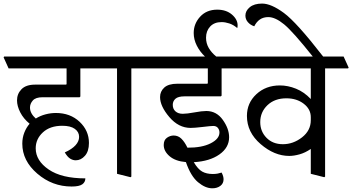

<svg xmlns="http://www.w3.org/2000/svg" viewBox="-47 -958 1923 1048"><path d="M391.6 -584.5V-431.2L387.7 -427.2H185.1Q147.9 -427.2 132.3 -409.7Q116.7 -392.1 116.7 -371.1Q116.7 -354.5 125 -339.4Q133.3 -324.2 148.4 -311Q172.4 -326.2 200.9 -333.7Q229.5 -341.3 258.3 -341.3Q336.4 -341.3 387.5 -293.2Q438.5 -245.1 438.5 -177.7Q438.5 -132.3 416.7 -107.7Q395 -83 366.2 -83Q351.1 -83 336.2 -92Q321.3 -101.1 306.6 -126Q346.2 -144 365.5 -165.5Q384.8 -187 384.8 -210.9Q384.8 -237.8 361.3 -254.6Q337.9 -271.5 293 -271.5Q226.1 -271.5 187 -235.4Q147.9 -199.2 147.9 -148.4Q147.9 -81.1 218.8 -32.7Q289.6 15.6 418.9 15.6Q418.9 36.1 402.1 48.1Q385.3 60.1 343.8 60.1Q238.3 60.1 156.5 -10.3Q74.7 -80.6 74.7 -173.8Q74.7 -206.1 85.7 -234.1Q96.7 -262.2 114.7 -282.7Q81.1 -310.1 63.5 -344.7Q45.9 -379.4 45.9 -410.2Q45.9 -445.8 70.3 -470.9Q94.7 -496.1 145 -496.1H312.5Q314.5 -496.1 315.4 -497.1Q316.4 -498 316.4 -500V-584.5H0L-27.3 -645L-24.4 -649.4H491.2L518.6 -588.9L515.6 -584.5Z M665.5 9.3 591.8 -9.3V-584.5H491.2L463.9 -645L466.8 -649.4H771L798.3 -588.9L795.4 -584.5H669.9V5.9Z M1158.7 -432.1H960.9Q925.3 -432.1 910.6 -418.9Q896 -405.8 896 -385.7Q896 -363.3 910.9 -350.1Q925.8 -336.9 950.7 -336.9Q973.1 -336.9 1014.2 -344.5Q1055.2 -352.1 1079.1 -352.1Q1134.8 -352.1 1169.2 -303.7Q1203.6 -255.4 1203.6 -209Q1203.6 -152.3 1150.6 -115Q1097.7 -77.6 1010.7 -72.8Q1033.2 -34.7 1056.6 -21.5Q1080.1 -8.3 1114.7 -8.3Q1129.9 -8.3 1140.9 -10.5Q1151.9 -12.7 1162.6 -16.1Q1168 -5.9 1170.7 3.4Q1173.3 12.7 1173.3 20.5Q1173.3 43.5 1155.8 56.6Q1138.2 69.8 1111.8 69.8Q1073.7 69.8 1033.9 36.6Q994.1 3.4 967.8 -73.2Q910.2 -78.1 878.4 -105.5Q846.7 -132.8 846.7 -166.5Q846.7 -193.8 864.3 -206.1Q881.8 -218.3 900.9 -218.3Q925.8 -218.3 943.6 -200.4Q961.4 -182.6 976.1 -151.9Q1055.2 -151.4 1103 -175.8Q1150.9 -200.2 1150.9 -234.9Q1150.9 -249 1142.3 -259.8Q1133.8 -270.5 1117.2 -270.5Q1103.5 -270.5 1059.3 -265.1Q1015.1 -259.8 993.7 -259.8Q927.7 -259.8 877.2 -319.1Q826.7 -378.4 826.7 -428.2Q826.7 -459 849.6 -480Q872.6 -501 920.9 -501H1083.5Q1085.4 -501 1086.4 -502Q1087.4 -502.9 1087.4 -504.9V-584.5H771L743.7 -645L746.6 -649.4H1071.8Q1043.9 -675.8 1027.1 -709.2Q1010.3 -742.7 1010.3 -777.8Q1010.3 -828.6 1045.4 -866.9Q1080.6 -905.3 1138.7 -905.3Q1187.5 -905.3 1218.8 -878.7Q1250 -852.1 1250 -819.3Q1250 -815.9 1249.5 -812Q1249 -808.1 1248 -804.7Q1227.1 -822.8 1204.6 -830.1Q1182.1 -837.4 1162.6 -837.4Q1122.6 -837.4 1100.1 -813.2Q1077.6 -789.1 1077.6 -752Q1077.6 -721.7 1092.5 -696Q1107.4 -670.4 1133.3 -649.4H1262.2L1289.6 -588.9L1286.6 -584.5H1162.6V-436Z M1727.5 -584.5V5.9L1723.1 9.3L1649.4 -9.3V-145Q1618.7 -124 1587.9 -115.5Q1557.1 -106.9 1531.7 -106.9Q1450.7 -106.9 1375.7 -171.4Q1300.8 -235.8 1300.8 -325.2Q1300.8 -396 1352.3 -443.8Q1403.8 -491.7 1481 -491.7Q1524.4 -491.7 1568.6 -473.9Q1612.8 -456.1 1649.4 -417.5V-584.5H1262.2L1234.9 -645L1237.8 -649.4H1828.6L1856 -588.9L1853 -584.5ZM1649.4 -318.4Q1649.4 -362.3 1610.8 -391.8Q1572.3 -421.4 1516.1 -421.4Q1452.1 -421.4 1412.8 -383.8Q1373.5 -346.2 1373.5 -291.5Q1373.5 -240.7 1407.7 -205.8Q1441.9 -170.9 1497.1 -170.9Q1553.7 -170.9 1601.6 -208.3Q1649.4 -245.6 1649.4 -301.8Z M1660.2 -649.4Q1552.2 -785.2 1503.9 -825Q1455.6 -864.7 1417.5 -864.7Q1390.6 -864.7 1371.8 -851.8Q1353 -838.9 1340.8 -814.5Q1319.8 -821.3 1306.2 -836.9Q1292.5 -852.5 1292.5 -873Q1292.5 -898.9 1316.4 -918.7Q1340.3 -938.5 1383.8 -938.5Q1433.1 -938.5 1502.7 -887.2Q1572.3 -835.9 1716.8 -649.4V-621.1H1660.2Z"/></svg>

Font: Sitara
Style: Regular
Weight: 400
Designer: Neelakash Kshetrimayum
Foundry: Neelakash Kshetrimayum
Version: Version 1.000;PS Version 1.000;PS 1.0;hotconv 1.;hotconv 1.0